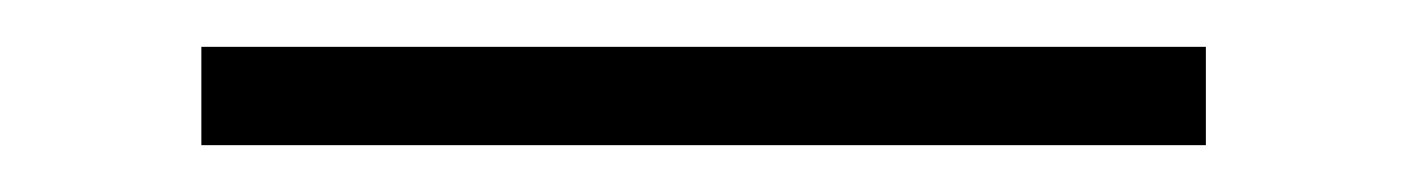

<svg xmlns="http://www.w3.org/2000/svg" viewBox="-20 -20 602 82"><path d="M66 0H495V42H66Z"/></svg>

Font: Athiti
Style: Regular
Weight: 400
Designer: CadsonDemak Team
Foundry: CadsonDemak
Version: Version 1.032